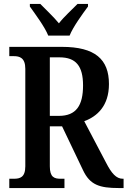

<svg xmlns="http://www.w3.org/2000/svg" viewBox="-20 -951 645 971"><path d="M224 -771H332C350 -816 397 -880 425 -918V-931H372C345 -903 303 -866 278 -833C251 -866 211 -903 184 -931H131V-918C158 -880 206 -816 224 -771ZM27 0H306V-47H287C255 -47 232 -54 232 -110V-312H294L400 -90C435 -16 483 0 581 0H605V-47H601C568 -47 544 -74 516 -129L406 -338C471 -362 531 -415 531 -526C531 -651 461 -714 293 -714H27V-667H50C79 -667 108 -659 108 -603V-110C108 -54 81 -47 50 -47H27ZM278 -365H232V-661H281C364 -661 400 -617 400 -519C400 -417 365 -365 278 -365Z"/></svg>

Font: Noto Serif Armenian Condensed SemiBold
Style: Regular
Weight: 600
Width: 3
Designer: Monotype Design Team
Foundry: Monotype Imaging Inc.
Version: Version 2.008